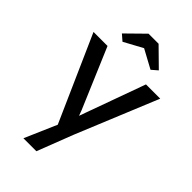

<svg xmlns="http://www.w3.org/2000/svg" viewBox="-291 -843 1162 1162"><g transform="rotate(45 290.5 -261.5)"><path d="M160 230 249 25 5 -525H125L289 -139Q294 -128 302 -104L317 -146L454 -525H576L360 0L271 230ZM171 -607 133 -640 248 -753H334L449 -640L411 -607L291 -672Z"/></g></svg>

Font: Readex Pro
Style: Regular
Weight: 400
Designer: Bonnie Shaver-Troup, Thomas Jockin
Foundry: Lexend
Version: Version 1.204; ttfautohint (v1.8.4.7-5d5b)